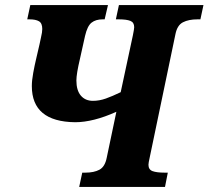

<svg xmlns="http://www.w3.org/2000/svg" viewBox="-20 -734 819 754"><path d="M303 -56H315Q349 -56 370.5 -67.5Q392 -79 399 -114L437 -295Q346 -254 275 -254Q105 -256 105 -396Q105 -418 110.5 -448Q116 -478 122 -503L135 -559Q136 -566 141 -587Q146 -608 146 -620Q146 -643 133 -650.5Q120 -658 96 -658H87L99 -714H404L391 -658H383Q356 -658 339.5 -645Q323 -632 314 -593L294 -503Q280 -444 280 -418Q280 -379 297.5 -358.5Q315 -338 345 -338Q370 -338 395.5 -347Q421 -356 454 -372L502 -596Q507 -621 507 -627Q507 -646 492 -652Q477 -658 447 -658H435L447 -714H779L767 -658H755Q721 -658 698.5 -646.5Q676 -635 669 -600L568 -116Q563 -94 563 -87Q563 -68 579 -62Q595 -56 627 -56H639L628 0H291Z"/></svg>

Font: Noto Serif NarrowExtraBold
Style: Italic
Weight: 800
Width: 4
Italic angle: -12°
Designer: Monotype Design Team
Foundry: Monotype Imaging Inc.
Version: Version 1.001